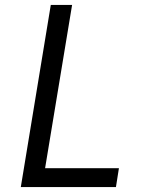

<svg xmlns="http://www.w3.org/2000/svg" viewBox="-20 -755 616 775"><path d="M64 0H448L460 -76H162L271 -735H185Z"/></svg>

Font: Iosevka Sparkle
Style: Italic
Weight: 400
Italic angle: -9°
Designer: Belleve Invis
Foundry: Belleve Invis
Version: Version 4.5.0; ttfautohint (v1.8.3)